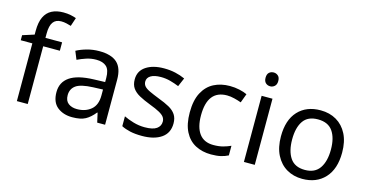

<svg xmlns="http://www.w3.org/2000/svg" viewBox="-78 -1129 2884 1503"><g transform="rotate(15 1363.5 -377.5)"><path d="M332 -468H197V0H109V-468H15V-509L109 -539V-570Q109 -639 129.5 -682Q150 -725 189 -745Q228 -765 283 -765Q315 -765 341.5 -759.5Q368 -754 387 -747L364 -678Q348 -683 327 -688Q306 -693 284 -693Q240 -693 218.5 -663.5Q197 -634 197 -571V-536H332Z M632 -545Q730 -545 777 -502Q824 -459 824 -365V0H760L743 -76H739Q704 -32 665.5 -11Q627 10 559 10Q486 10 438 -28.5Q390 -67 390 -149Q390 -229 453 -272.5Q516 -316 647 -320L738 -323V-355Q738 -422 709 -448Q680 -474 627 -474Q585 -474 547 -461.5Q509 -449 476 -433L449 -499Q484 -518 532 -531.5Q580 -545 632 -545ZM658 -259Q558 -255 519.5 -227Q481 -199 481 -148Q481 -103 508.5 -82Q536 -61 579 -61Q647 -61 692 -98.5Q737 -136 737 -214V-262Z M1339 -148Q1339 -70 1281 -30Q1223 10 1125 10Q1069 10 1028.5 1Q988 -8 957 -24V-104Q989 -88 1034.5 -74.5Q1080 -61 1127 -61Q1194 -61 1224 -82.5Q1254 -104 1254 -140Q1254 -160 1243 -176Q1232 -192 1203.5 -208Q1175 -224 1122 -244Q1070 -264 1033 -284Q996 -304 976 -332Q956 -360 956 -404Q956 -472 1011.5 -509Q1067 -546 1157 -546Q1206 -546 1248.5 -536.5Q1291 -527 1328 -510L1298 -440Q1264 -454 1227 -464Q1190 -474 1151 -474Q1097 -474 1068.5 -456.5Q1040 -439 1040 -409Q1040 -387 1053 -371.5Q1066 -356 1096.5 -341.5Q1127 -327 1178 -307Q1229 -288 1265 -268Q1301 -248 1320 -219.5Q1339 -191 1339 -148Z M1684 10Q1613 10 1557.5 -19Q1502 -48 1470.5 -109Q1439 -170 1439 -265Q1439 -364 1472 -426Q1505 -488 1561.5 -517Q1618 -546 1690 -546Q1731 -546 1769 -537.5Q1807 -529 1831 -517L1804 -444Q1780 -453 1748 -461Q1716 -469 1688 -469Q1530 -469 1530 -266Q1530 -169 1568.5 -117.5Q1607 -66 1683 -66Q1727 -66 1760.5 -75Q1794 -84 1822 -97V-19Q1795 -5 1762.5 2.5Q1730 10 1684 10Z M2037 -536V0H1949V-536ZM1994 -737Q2014 -737 2029.5 -723.5Q2045 -710 2045 -681Q2045 -653 2029.5 -639Q2014 -625 1994 -625Q1972 -625 1957 -639Q1942 -653 1942 -681Q1942 -710 1957 -723.5Q1972 -737 1994 -737Z M2673 -269Q2673 -136 2605.5 -63Q2538 10 2423 10Q2352 10 2296.5 -22.5Q2241 -55 2209 -117.5Q2177 -180 2177 -269Q2177 -402 2244 -474Q2311 -546 2426 -546Q2499 -546 2554.5 -513.5Q2610 -481 2641.5 -419.5Q2673 -358 2673 -269ZM2268 -269Q2268 -174 2305.5 -118.5Q2343 -63 2425 -63Q2506 -63 2544 -118.5Q2582 -174 2582 -269Q2582 -364 2544 -418Q2506 -472 2424 -472Q2342 -472 2305 -418Q2268 -364 2268 -269Z"/></g></svg>

Font: Noto Sans Vithkuqi
Style: Regular
Weight: 400
Version: Version 1.001